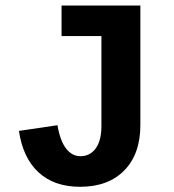

<svg xmlns="http://www.w3.org/2000/svg" viewBox="-20 -679 640 708"><path d="M275.4 9.8Q179.7 9.8 122.1 -43.5Q64.5 -96.7 49.8 -196.3L191.9 -217.3Q201.7 -159.7 223.6 -131.3Q245.6 -103 276.4 -103Q312 -103 333 -131.8Q354 -160.6 354 -214.4V-545.9H207V-658.7H497.6V-217.8Q497.6 -111.3 438.5 -50.8Q379.4 9.8 275.4 9.8Z"/></svg>

Font: Cousine
Style: Bold
Weight: 700
Monospace: yes
Designer: Steve Matteson
Foundry: Ascender Corporation
Version: Version 1.20